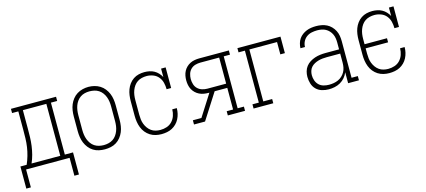

<svg xmlns="http://www.w3.org/2000/svg" viewBox="-55 -1006 3610 1628"><g transform="rotate(-15 1750.0 -191.5)"><path d="M441 157V0H59V157H19V-37H74Q89 -71 99.5 -107.5Q110 -144 115.5 -181Q121 -218 122 -256Q123 -294 123 -331V-493H68V-530H464V-493H409V-37H481V157ZM117 -37H369V-493H163V-331Q163 -294 162 -256.5Q161 -219 156 -181.5Q151 -144 141.5 -107.5Q132 -71 117 -37Z M750 8Q724 8 698 2.5Q672 -3 649.5 -17Q627 -31 610.5 -52Q594 -73 584 -97Q574 -121 570 -147.5Q566 -174 566 -200V-330Q566 -356 570 -382.5Q574 -409 584 -433Q594 -457 610.5 -478Q627 -499 649.5 -513Q672 -527 698 -533.5Q724 -540 750 -540Q776 -540 802 -533.5Q828 -527 850.5 -513Q873 -499 889.5 -478Q906 -457 916 -433Q926 -409 930 -382.5Q934 -356 934 -330V-200Q934 -174 930 -147.5Q926 -121 916 -97Q906 -73 889.5 -52Q873 -31 850.5 -17Q828 -3 802 2.5Q776 8 750 8ZM750 -29Q771 -29 792 -34Q813 -39 830.5 -50.5Q848 -62 860.5 -79.5Q873 -97 880.5 -117Q888 -137 891 -158Q894 -179 894 -200V-330Q894 -351 891 -372.5Q888 -394 880.5 -414Q873 -434 860 -451.5Q847 -469 829 -480.5Q811 -492 790 -496.5Q769 -501 748 -501Q727 -501 706.5 -496Q686 -491 668.5 -479Q651 -467 638.5 -449.5Q626 -432 619 -412.5Q612 -393 609 -372Q606 -351 606 -330V-200Q606 -179 609 -158Q612 -137 619.5 -117Q627 -97 639.5 -79.5Q652 -62 669.5 -50.5Q687 -39 708 -34Q729 -29 750 -29Z M1247 8Q1221 8 1195.5 2Q1170 -4 1148 -18Q1126 -32 1109.5 -52.5Q1093 -73 1083.5 -97.5Q1074 -122 1070 -148Q1066 -174 1066 -200V-330Q1066 -356 1069.5 -381.5Q1073 -407 1082 -431Q1091 -455 1106.5 -476Q1122 -497 1143.5 -511.5Q1165 -526 1190 -532Q1215 -538 1241 -538Q1263 -538 1285 -533.5Q1307 -529 1326 -518.5Q1345 -508 1360.5 -491.5Q1376 -475 1386 -456V-530H1426V-349H1386Q1386 -378 1379 -406.5Q1372 -435 1353.5 -457.5Q1335 -480 1307 -490.5Q1279 -501 1250 -501Q1229 -501 1208 -496Q1187 -491 1169.5 -479.5Q1152 -468 1139.5 -450.5Q1127 -433 1119.5 -413Q1112 -393 1109 -372Q1106 -351 1106 -330V-200Q1106 -179 1108.5 -158Q1111 -137 1118.5 -117.5Q1126 -98 1138.5 -80.5Q1151 -63 1168 -51Q1185 -39 1205.5 -34Q1226 -29 1247 -29Q1276 -29 1303 -38Q1330 -47 1349.5 -67.5Q1369 -88 1378.5 -115.5Q1388 -143 1388 -171Q1388 -171 1388 -171.5Q1388 -172 1388 -172H1428Q1428 -172 1428 -171.5Q1428 -171 1428 -171Q1428 -147 1422.5 -123.5Q1417 -100 1406 -78.5Q1395 -57 1378 -40Q1361 -23 1340 -12Q1319 -1 1295 3.5Q1271 8 1247 8Z M1533 0V-37H1608L1729 -227H1721Q1701 -227 1680.5 -230.5Q1660 -234 1641.5 -243Q1623 -252 1608 -266.5Q1593 -281 1583.5 -299Q1574 -317 1570 -337.5Q1566 -358 1566 -379Q1566 -399 1570 -419.5Q1574 -440 1583.5 -458Q1593 -476 1608 -490.5Q1623 -505 1641.5 -514Q1660 -523 1680.5 -526.5Q1701 -530 1721 -530H1981V-493H1926V-37H1981V0H1830V-37H1886V-227H1775L1630 0ZM1721 -264H1886V-493H1721Q1698 -493 1675.5 -486.5Q1653 -480 1636.5 -463.5Q1620 -447 1613 -424.5Q1606 -402 1606 -379Q1606 -356 1613 -333Q1620 -310 1636.5 -294Q1653 -278 1675.5 -271Q1698 -264 1721 -264Z M2056 0V-37H2112V-493H2056V-530H2434V-385H2394V-493H2151V-37H2229V0Z M2715 8Q2685 8 2655.5 -1Q2626 -10 2605 -31Q2584 -52 2575 -81.5Q2566 -111 2566 -141Q2566 -165 2572.5 -188.5Q2579 -212 2593.5 -231Q2608 -250 2629 -263Q2650 -276 2672.5 -283.5Q2695 -291 2719 -294Q2743 -297 2768 -297H2886V-358Q2886 -377 2883 -395.5Q2880 -414 2872 -431Q2864 -448 2851 -462Q2838 -476 2821.5 -485Q2805 -494 2786 -497.5Q2767 -501 2748 -501Q2724 -501 2699.5 -496Q2675 -491 2655 -476.5Q2635 -462 2623.5 -439Q2612 -416 2612 -391H2572Q2573 -413 2579 -434Q2585 -455 2597 -472.5Q2609 -490 2626.5 -503Q2644 -516 2664 -524Q2684 -532 2705.5 -535Q2727 -538 2748 -538Q2772 -538 2796 -533.5Q2820 -529 2841 -518.5Q2862 -508 2879 -490.5Q2896 -473 2907 -451.5Q2918 -430 2922 -406Q2926 -382 2926 -358V-37H2981V0H2886V-96Q2876 -71 2858.5 -50.5Q2841 -30 2817.5 -16.5Q2794 -3 2767.5 2.5Q2741 8 2715 8ZM2727 -29Q2748 -29 2768.5 -32.5Q2789 -36 2808 -44.5Q2827 -53 2842.5 -67.5Q2858 -82 2868 -100Q2878 -118 2882 -138.5Q2886 -159 2886 -180V-260H2768Q2749 -260 2730 -258Q2711 -256 2693.5 -251Q2676 -246 2659 -237Q2642 -228 2629.5 -214Q2617 -200 2611.5 -181.5Q2606 -163 2606 -145Q2606 -121 2614 -98Q2622 -75 2639 -58.5Q2656 -42 2679.5 -35.5Q2703 -29 2727 -29Z M3247 8Q3221 8 3195.5 2Q3170 -4 3148 -18Q3126 -32 3109.5 -52.5Q3093 -73 3083.5 -97.5Q3074 -122 3070 -148Q3066 -174 3066 -200V-330Q3066 -356 3069.5 -381.5Q3073 -407 3082 -431Q3091 -455 3106.5 -476Q3122 -497 3143.5 -511.5Q3165 -526 3190 -532Q3215 -538 3241 -538Q3263 -538 3285 -533.5Q3307 -529 3326 -518.5Q3345 -508 3360.5 -491.5Q3376 -475 3386 -456V-530H3426V-349H3386Q3386 -378 3379 -406.5Q3372 -435 3353.5 -457.5Q3335 -480 3307 -490.5Q3279 -501 3250 -501Q3229 -501 3208 -496Q3187 -491 3169.5 -479.5Q3152 -468 3139.5 -450.5Q3127 -433 3119.5 -413Q3112 -393 3109 -372Q3106 -351 3106 -330V-283H3303V-247H3106V-200Q3106 -179 3108.5 -158Q3111 -137 3118.5 -117.5Q3126 -98 3138.5 -80.5Q3151 -63 3168 -51Q3185 -39 3205.5 -34Q3226 -29 3247 -29Q3276 -29 3303 -38Q3330 -47 3349.5 -67.5Q3369 -88 3378.5 -115.5Q3388 -143 3388 -171Q3388 -171 3388 -171.5Q3388 -172 3388 -172H3428Q3428 -172 3428 -171.5Q3428 -171 3428 -171Q3428 -147 3422.5 -123.5Q3417 -100 3406 -78.5Q3395 -57 3378 -40Q3361 -23 3340 -12Q3319 -1 3295 3.5Q3271 8 3247 8Z"/></g></svg>

Font: Iosevka Slab Extralight
Style: Regular
Weight: 200
Monospace: yes
Designer: Belleve Invis
Foundry: Belleve Invis
Version: Version 11.1.1; ttfautohint (v1.8.3)